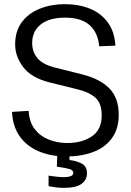

<svg xmlns="http://www.w3.org/2000/svg" viewBox="-20 -742 631 925"><path d="M297 12Q223 11 165.5 -13.5Q108 -38 74.5 -86Q41 -134 38 -203L118 -208Q121 -155 146.5 -121Q172 -87 212.5 -70.5Q253 -54 299 -53Q372 -52 421 -84Q470 -116 470 -186Q470 -245 439 -272Q408 -299 352 -312L219 -345Q131 -367 92 -418.5Q53 -470 53 -528Q53 -592 85 -635Q117 -678 171.5 -700Q226 -722 293 -722Q359 -722 412.5 -700.5Q466 -679 499 -634.5Q532 -590 536 -522L458 -519Q444 -657 294 -657Q217 -657 176 -624Q135 -591 135 -535Q135 -492 160.5 -461.5Q186 -431 247 -416L378 -383Q464 -361 508 -315Q552 -269 552 -189Q552 -121 519 -76Q486 -31 428.5 -9.5Q371 12 297 12ZM290 163Q268 163 252 161Q236 159 214 155V104Q237 108 265 110.5Q293 113 313 109Q333 105 333 91Q333 78 315.5 72.5Q298 67 254 61L256 -2H314L315 29Q350 33 374.5 46.5Q399 60 399 93Q399 125 372.5 144Q346 163 290 163Z"/></svg>

Font: Special Gothic
Style: Regular
Weight: 400
Designer: Alistair McCready
Foundry: Monolith
Version: Version 1.010; ttfautohint (v1.8.4.7-5d5b)